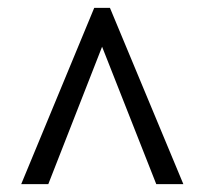

<svg xmlns="http://www.w3.org/2000/svg" viewBox="-20 -734 521 489"><path d="M220 -714 34 -265H103L240 -615L378 -265H447L260 -714Z"/></svg>

Font: Noto Serif Sinhala Condensed Medium
Style: Regular
Weight: 500
Width: 3
Designer: Jelle Bosma - Monotype Design Team
Foundry: Monotype Imaging Inc.
Version: Version 2.007